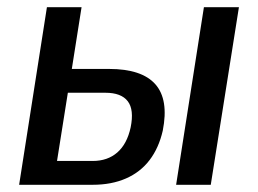

<svg xmlns="http://www.w3.org/2000/svg" viewBox="-20 -512 714 532"><path d="M33 0 110 -492H206L179 -321H282Q373 -321 410.5 -278.5Q448 -236 431 -150Q420 -102 394.5 -68.5Q369 -35 329 -17.5Q289 0 237 0ZM138 -66H237Q278 -66 305 -89.5Q332 -113 342 -159Q352 -208 334 -231.5Q316 -255 272 -255H168ZM468 0 545 -492H642L564 0Z"/></svg>

Font: Nunito Sans 10pt Condensed SemiBold
Style: Italic
Weight: 600
Width: 3
Italic angle: -9°
Designer: Vernon Adams
Foundry: Vernon Adams
Version: Version 3.101;gftools[0.9.27]